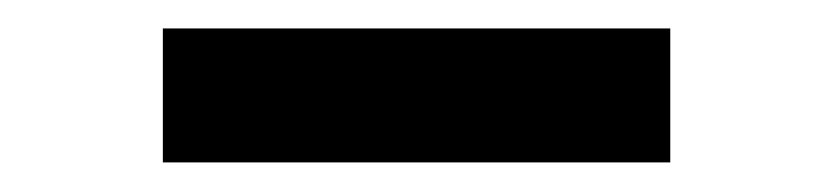

<svg xmlns="http://www.w3.org/2000/svg" viewBox="-20 -717 577 133"><path d="M92.8 -697.3V-604.5H444.3V-697.3Z"/></svg>

Font: Sen-gleads
Style: Bold
Weight: 700
Designer: Kosal Sen, Philatype
Foundry: Philatype
Version: Version 1.004; ttfautohint (v1.8.3)